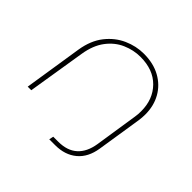

<svg xmlns="http://www.w3.org/2000/svg" viewBox="-159 -683 952 952"><g transform="rotate(45 317.5 -207.0)"><path d="M305 109 310 86H345Q408 86 444.5 53Q481 20 491 -43L526 -271Q528 -282 528.5 -292Q529 -302 529 -312Q529 -395 477.5 -447.5Q426 -500 336 -500Q288 -500 242 -480Q196 -460 163 -416.5Q130 -373 119 -304L70 0H45L93 -308Q105 -382 142.5 -429.5Q180 -477 231.5 -500Q283 -523 337 -523Q404 -523 453 -496Q502 -469 528.5 -422Q555 -375 555 -315Q555 -294 552 -273L515 -36Q504 35 459.5 72Q415 109 347 109Z"/></g></svg>

Font: MuseoModerno Thin Thin
Style: Italic
Weight: 250
Italic angle: -9°
Version: Version 1.003